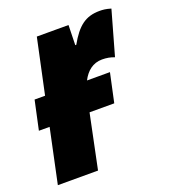

<svg xmlns="http://www.w3.org/2000/svg" viewBox="-121 -643 636 723"><g transform="rotate(-20 196.5 -281.5)"><path d="M-12 0H149L194 -217H293L318 -333H226C243 -366 269 -388 306 -388C324 -388 340 -385 355 -379L405 -556C385 -562 373 -563 360 -563C303 -563 270 -537 234 -473H230L232 -553H105L58 -333H16L-9 -217H34Z"/></g></svg>

Font: Noto Sans UI Condensed Black
Style: Italic
Weight: 900
Width: 3
Italic angle: -192°
Designer: Monotype Design Team
Foundry: Monotype Imaging Inc.
Version: Version 1.901